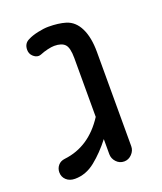

<svg xmlns="http://www.w3.org/2000/svg" viewBox="-114 -687 625 740"><g transform="rotate(-20 198.5 -317.0)"><path d="M269 -23Q250 -23 237 -37Q224 -51 224 -69V-131Q190 -87 151.5 -56Q113 -25 68 -25Q46 -25 32.5 -37.5Q19 -50 19 -69Q19 -85 29 -97Q39 -109 57 -111Q160 -123 224 -222V-463Q224 -506 210.5 -520Q197 -534 167 -534Q156 -534 139 -530Q122 -526 108 -520Q105 -519 102.5 -518.5Q100 -518 98 -518Q86 -518 75 -528.5Q64 -539 64 -555Q64 -582 87 -592Q102 -600 127 -605.5Q152 -611 171 -611Q212 -611 242 -602Q277 -591 295.5 -553Q314 -515 314 -456V-69Q314 -51 300.5 -37Q287 -23 269 -23Z"/></g></svg>

Font: Huninn
Style: Regular
Weight: 400
Designer: justfont
Foundry: justfont
Version: Version 1.003